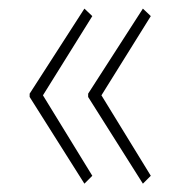

<svg xmlns="http://www.w3.org/2000/svg" viewBox="-20 -490 436 452"><path d="M316.4 -57.6 187.5 -261.7V-269.5L316.4 -469.7L335 -452.1L218.8 -265.6L335 -76.2ZM178.7 -57.6 49.8 -261.7V-269.5L178.7 -469.7L197.3 -452.1L81.1 -265.6L197.3 -76.2Z"/></svg>

Font: Reddit Sans Condensed ExtraLight
Style: Regular
Weight: 250
Version: Version 1.014